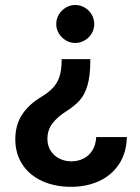

<svg xmlns="http://www.w3.org/2000/svg" viewBox="-20 -553 559 765"><path d="M242.2 -108.4Q207.5 -86.4 188.2 -60.3Q168.9 -34.2 168.9 0Q168.9 26.9 181.6 47.1Q194.3 67.4 216.1 78.6Q237.8 89.8 264.6 89.8Q290 89.8 312 79.1Q334 68.4 347.9 46.4Q361.8 24.4 363.3 -6.8H485.4Q483.9 56.6 454.1 101.3Q424.3 146 374.5 168.7Q324.7 191.4 263.7 191.4Q198.2 191.4 147.7 168.2Q97.2 145 69.1 102.1Q41 59.1 41 2Q41 -54.7 67.6 -95.7Q94.2 -136.7 144.5 -167Q173.8 -184.6 191.2 -203.4Q208.5 -222.2 216.8 -247.1Q225.1 -272 225.6 -308.6V-317.4H339.8V-308.6Q339.4 -248.5 328.1 -211.4Q316.9 -174.3 296.6 -152.1Q276.4 -129.9 242.2 -108.4ZM355.5 -457Q355.5 -437 345.2 -419.7Q335 -402.3 317.4 -392.1Q299.8 -381.8 279.3 -381.8Q259.8 -381.8 242.4 -392.1Q225.1 -402.3 214.6 -419.7Q204.1 -437 204.1 -457Q204.1 -477.5 214.6 -495.1Q225.1 -512.7 242.4 -522.9Q259.8 -533.2 279.3 -533.2Q299.8 -533.2 317.4 -522.9Q335 -512.7 345.2 -495.1Q355.5 -477.5 355.5 -457Z"/></svg>

Font: WEMIX Pretendard SemiBold
Style: Regular
Weight: 600
Designer: Base glyphs from Inter by Rasmus Andersson; Hangeul glyphs from Noto Sans CJK(Source Han Sans) by Jang Soo-young and Kan
Foundry: Kil Hyung-jin
Version: Version 1.000